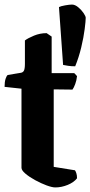

<svg xmlns="http://www.w3.org/2000/svg" viewBox="-22 -820 395 840"><path d="M220 0Q206 0 181.5 -9Q157 -18 131.5 -32Q106 -46 89 -60.5Q72 -75 72 -86V-432L-2 -440Q-2 -462 2.5 -475.5Q7 -489 12 -492L66 -501Q78 -502 82.5 -510.5Q87 -519 87 -541V-643Q100 -653 126.5 -664Q153 -675 182 -675L204 -660V-500H303L315 -487Q313 -468 307 -452Q301 -436 295 -428L213 -429V-90L306 -75Q309 -71 312 -62Q315 -53 315 -40Q301 -22 274 -11Q247 0 220 0ZM307 -530Q290 -530 276.5 -532Q263 -534 254 -536L236 -789Q243 -793 262.5 -796.5Q282 -800 293 -800Q306 -800 320 -788.5Q334 -777 343.5 -763Q353 -749 353 -742Q353 -729 348.5 -693Q344 -657 333.5 -613Q323 -569 307 -530Z"/></svg>

Font: Texturina 72pt ExtraBold
Style: Regular
Weight: 800
Designer: Guillermo Torres Carreño
Foundry: Omnibus-Type
Version: Version 1.002; ttfautohint (v1.8.3)